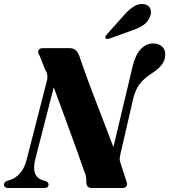

<svg xmlns="http://www.w3.org/2000/svg" viewBox="-42 -941 847 961"><path d="M134 -141.5Q113.5 -57.5 172 -38.5L187 -34.5Q201 -29 201 -17Q201 0 180 0H-0.5Q-22 0 -22 -16.5Q-22 -30 -5.5 -36L10.5 -41Q35.5 -48.5 58.5 -74.2Q81.5 -100 92.5 -146L192 -534Q201.5 -567 184 -592.5L156 -663Q146 -675 150 -687.5Q154 -700 172 -700H304.5Q323.5 -700 334.2 -692Q345 -684 353.5 -665Q385.5 -571.5 414.8 -494Q444 -416.5 471.5 -346.5Q499 -276.5 525.5 -205L622.5 -611.5Q636.5 -668 663.2 -695.8Q690 -723.5 725 -723.5Q752 -723.5 768.8 -708.5Q785.5 -693.5 785 -667.5Q785 -640.5 768.5 -618.2Q752 -596 715 -572Q677 -547 656.8 -520.2Q636.5 -493.5 625.5 -450.5L560.5 -168.5Q557 -154 557 -144.2Q557 -134.5 562.5 -121L590.5 -34.5Q596.5 -20.5 591.5 -10.2Q586.5 0 572 0H417.5Q389 0 390 -31Q391 -60.5 379 -85.5Q364 -130 339.5 -197.5Q315 -265 286 -344.2Q257 -423.5 227 -504ZM580 -866.5Q604.5 -894.5 628.8 -909.2Q653 -924 677 -920.5Q701.5 -917.5 709.8 -898.2Q718 -879 709.5 -859.5Q699.5 -831.5 675.5 -815.5Q651.5 -799.5 619.5 -789L505.5 -747.5Q500 -746 494 -746.2Q488 -746.5 485.5 -750.5Q483.5 -754.5 486.2 -759.5Q489 -764.5 493.5 -769.5Z"/></svg>

Font: Fraunces 72pt S000
Style: Bold Italic
Weight: 700
Italic angle: -16°
Version: Version 1.000; ttfautohint (v1.8.3)